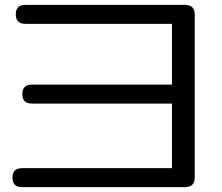

<svg xmlns="http://www.w3.org/2000/svg" viewBox="-20 -770 915 790"><path d="M781.2 -39.1Q781.2 -20 771.2 -10Q761.2 0 742.2 0H70.3Q57.6 0 48.8 -4.4Q40 -8.8 35.6 -17.6Q31.2 -26.4 31.2 -39.1Q31.2 -51.8 35.6 -60.5Q40 -69.3 48.8 -73.7Q57.6 -78.1 70.3 -78.1H687.5V-343.8H110.8Q98.1 -343.8 89.4 -348.1Q80.6 -352.5 76.2 -361.3Q71.8 -370.1 71.8 -382.8Q71.8 -395.5 76.2 -404.3Q80.6 -413.1 89.4 -417.5Q98.1 -421.9 110.8 -421.9H687.5V-671.9H84Q71.3 -671.9 62.5 -676.3Q53.7 -680.7 49.3 -689.5Q44.9 -698.2 44.9 -710.9Q44.9 -723.6 49.3 -732.4Q53.7 -741.2 62.5 -745.6Q71.3 -750 84 -750H742.2Q761.2 -750 771.2 -740Q781.2 -730 781.2 -710.9Z"/></svg>

Font: Gyrochrome
Style: Regular
Weight: 400
Designer: David Moles
Foundry: David Moles
Version: Version 1.005;Glyphs 3.2.3 (3260)